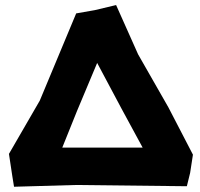

<svg xmlns="http://www.w3.org/2000/svg" viewBox="-20 -709 773 742"><path d="M428.7 -689.5 346.7 -669.9 274.4 -657.2 133.8 -320.3 14.6 -114.3 27.3 -30.3 34.2 12.7 272.5 5.9 702.1 10.7 714.8 -41 725.6 -111.3 630.9 -293.9 513.7 -499ZM355.5 -465.8 450.2 -288.1 531.2 -138.7H372.1H220.7L277.3 -279.3Z"/></svg>

Font: MaokenAssortedSans-Lite
Style: Lite
Weight: 400
Version: Version 1.400